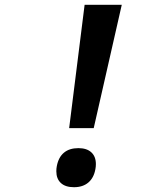

<svg xmlns="http://www.w3.org/2000/svg" viewBox="-20 -779 640 801"><path d="M333 -759H488L371 -244.5H268.5ZM215 -64.5Q215 -76 217 -86Q224 -123 246.8 -142Q269.5 -161 307 -161Q342 -161 361 -143.5Q380 -126 380 -94.5Q380 -83.5 378 -73.5Q371.5 -37 348.5 -17.5Q325.5 2 288.5 2Q253 2 234 -15.5Q215 -33 215 -64.5Z"/></svg>

Font: JuliaMono Medium
Style: Italic
Weight: 500
Italic angle: -9°
Monospace: yes
Designer: cormullion
Foundry: corm
Version: Version 0.054; ttfautohint (v1.8.4)